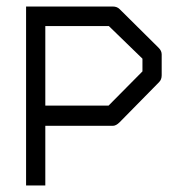

<svg xmlns="http://www.w3.org/2000/svg" viewBox="-20 -617 532 589"><path d="M119 -293H313L417 -398V-437L314 -537H119ZM119 -231V-48H60V-597H326Q339 -597 347 -589L467 -470Q476 -461 476 -450V-386Q476 -373 468 -365L347 -242Q336 -231 326 -231Z"/></svg>

Font: IBM 3270 Semi-Condensed
Style: Condensed
Weight: 400
Monospace: yes
Version: Version 2.3.1